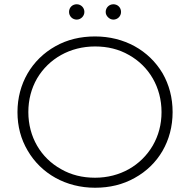

<svg xmlns="http://www.w3.org/2000/svg" viewBox="-20 -876 893 901"><path d="M110 -169C173 -61 289 5 426 5C495 5 557 -10 612 -41C723 -102 790 -215 790 -350C790 -417 774 -478 743 -532C679 -640 563 -705 426 -705C357 -705 295 -690 240 -659C129 -597 62 -483 62 -350C62 -283 78 -223 110 -169ZM154 -508C209 -601 309 -658 426 -658C485 -658 538 -645 585 -618C680 -565 738 -466 738 -350C738 -292 724 -240 697 -193C642 -99 543 -42 426 -42C367 -42 314 -55 267 -82C171 -135 113 -234 113 -350C113 -408 127 -461 154 -508ZM487 -795C494 -788 503 -784 512 -784C532 -784 548 -800 548 -820C548 -841 532 -856 512 -856C492 -856 476 -840 476 -820C476 -810 480 -802 487 -795ZM304 -820C304 -800 320 -784 340 -784C359 -784 376 -800 376 -820C376 -840 360 -856 340 -856C320 -856 304 -841 304 -820Z"/></svg>

Font: Montserrat Light
Style: Regular
Weight: 300
Designer: Julieta Ulanovsky
Foundry: Julieta Ulanovsky
Version: Version 7.200